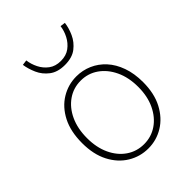

<svg xmlns="http://www.w3.org/2000/svg" viewBox="-227 -910 1041 1041"><g transform="rotate(-45 293.0 -390.0)"><path d="M293 13Q230 13 176.5 -19.5Q123 -52 91 -113.5Q59 -175 59 -262Q59 -351 91 -413Q123 -475 176.5 -507.5Q230 -540 293 -540Q340 -540 382.5 -521.5Q425 -503 457.5 -467.5Q490 -432 508.5 -380Q527 -328 527 -262Q527 -175 494.5 -113.5Q462 -52 409 -19.5Q356 13 293 13ZM293 -20Q349 -20 393.5 -50.5Q438 -81 464 -135.5Q490 -190 490 -262Q490 -335 464 -390Q438 -445 393.5 -476Q349 -507 293 -507Q237 -507 192.5 -476Q148 -445 122.5 -390Q97 -335 97 -262Q97 -190 122.5 -135.5Q148 -81 192.5 -50.5Q237 -20 293 -20ZM293 -627Q238 -627 204 -653Q170 -679 153.5 -716.5Q137 -754 132 -789L162 -793Q166 -761 181.5 -730Q197 -699 224.5 -678.5Q252 -658 293 -658Q334 -658 361.5 -678.5Q389 -699 405 -730Q421 -761 425 -793L454 -789Q450 -754 433 -716.5Q416 -679 382.5 -653Q349 -627 293 -627Z"/></g></svg>

Font: Noto Sans HK Thin
Style: Regular
Weight: 100
Designer: Ryoko NISHIZUKA 西塚涼子 (kana, bopomofo & ideographs); Paul D. Hunt (Latin, Greek & Cyrillic); Sandoll Communications 산돌커뮤니
Foundry: Adobe
Version: Version 2.004-H2;hotconv 1.0.118;makeotfexe 2.5.65603